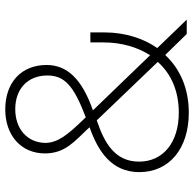

<svg xmlns="http://www.w3.org/2000/svg" viewBox="-24 -724 756 749"><g transform="rotate(-90 354.5 -350.0)"><path d="M289 8C383 8 460 -26 514 -84L596 0H652L541 -115C578 -167 602 -241 602 -319V-376H563V-324C563 -254 544 -191 513 -143L298 -366C421 -409 475 -467 475 -547C475 -645 407 -708 302 -708C200 -708 130 -646 130 -553C130 -474 179 -436 224 -388L232 -379C141 -347 57 -295 57 -185C57 -68 149 8 289 8ZM271 -394 265 -400C201 -466 171 -504 171 -553C173 -623 226 -669 303 -669C382 -669 434 -620 434 -544C434 -477 395 -441 271 -394ZM487 -113C440 -60 372 -31 289 -31C173 -31 98 -92 98 -186C98 -280 170 -321 259 -351Z"/></g></svg>

Font: Fixel Text ExtraLight
Style: Regular
Weight: 200
Width: 4
Designer: AlfaBravo + MacPaw
Foundry: Kyrylo Tkachov, Marchela Mozhyna, Serhii Makarenko, Maria Weinstein, Zakhar Kryvoshyya
Version: Version 1.211